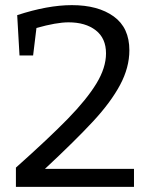

<svg xmlns="http://www.w3.org/2000/svg" viewBox="-20 -728 586 748"><path d="M502 -70V0H42V-75Q172 -191 245 -266Q318 -341 355.5 -402.5Q393 -464 393 -520Q393 -579 353 -610Q313 -641 247 -641Q200 -641 122 -619L109 -512H56L47 -669Q166 -708 260 -708Q362 -708 423 -664Q484 -620 484 -532Q484 -465 448 -397.5Q412 -330 343 -255.5Q274 -181 155 -70Z"/></svg>

Font: Bitter Pro
Style: Regular
Weight: 400
Designer: Sol Matas, and Bitter project Authors
Foundry: Sol Matas
Version: Version 1.010